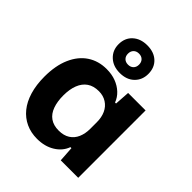

<svg xmlns="http://www.w3.org/2000/svg" viewBox="-222 -936 1080 1080"><g transform="rotate(45 318.0 -396.5)"><path d="M254 9Q205 9 165 -9.5Q125 -28 96 -63.5Q67 -99 51.5 -151Q36 -203 36 -268Q36 -356 63.5 -418.5Q91 -481 140 -513.5Q189 -546 254 -546Q295 -546 328 -533.5Q361 -521 385 -498.5Q409 -476 420 -446H428L434 -536H573V0H434L428 -91H420Q404 -46 359.5 -18.5Q315 9 254 9ZM307 -110Q347 -110 373.5 -127Q400 -144 413 -174Q426 -204 426 -242V-295Q426 -334 412.5 -363.5Q399 -393 372.5 -410Q346 -427 311 -427Q269 -427 241.5 -408Q214 -389 200 -353.5Q186 -318 186 -268Q186 -220 199 -184Q212 -148 239 -129Q266 -110 307 -110ZM321 -582Q268 -582 235 -613Q202 -644 202 -692Q202 -742 235 -772Q268 -802 321 -802Q375 -802 407 -772Q439 -742 439 -692Q439 -644 407 -613Q375 -582 321 -582ZM321 -648Q341 -648 353 -660Q365 -672 365 -692Q365 -712 353 -724Q341 -736 321 -736Q301 -736 289 -724Q277 -712 277 -692Q277 -672 289 -660Q301 -648 321 -648Z"/></g></svg>

Font: Mona Sans ExtraLight
Style: Bold
Weight: 700
Version: Version 2.000